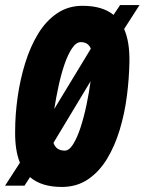

<svg xmlns="http://www.w3.org/2000/svg" viewBox="-41 -732 573 761"><path d="M204 9Q123 9 78 -30L56 4H-21L38 -87Q18 -136 19 -211Q19 -278 29 -348Q39 -418 59 -482.5Q79 -547 110 -598Q141 -649 185 -679Q229 -709 286 -709Q365 -709 409 -673L435 -712H512L451 -617Q473 -567 472 -489Q471 -422 462 -352Q453 -282 433.5 -217.5Q414 -153 383 -102Q352 -51 307.5 -21Q263 9 204 9ZM279 -565Q261 -565 244.5 -540.5Q228 -516 214.5 -476.5Q201 -437 191 -390.5Q181 -344 174 -300L319 -539Q309 -565 279 -565ZM216 -135Q233 -135 249 -160.5Q265 -186 278.5 -227.5Q292 -269 302 -317Q312 -365 318 -410L171 -166Q181 -135 216 -135Z"/></svg>

Font: Georama Condensed ExtraBold
Style: Italic
Weight: 800
Width: 3
Italic angle: -9°
Designer: Jean-Baptiste Levee
Foundry: Production Type
Version: Version 1.000